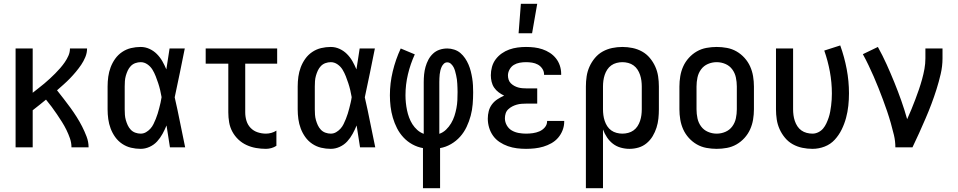

<svg xmlns="http://www.w3.org/2000/svg" viewBox="-20 -775 5040 1010"><path d="M62 0V-520H152V-287Q167 -299 182.5 -311Q198 -323 213 -335.5Q228 -348 242.5 -361.5Q257 -375 270.5 -388.5Q284 -402 297 -417Q310 -432 321 -448Q332 -464 340 -482Q348 -500 348 -520H438Q438 -497 429 -475Q420 -453 407 -434Q394 -415 379 -397Q364 -379 348 -362.5Q332 -346 314.5 -330.5Q297 -315 280 -300Q298 -277 316 -254Q334 -231 351 -207.5Q368 -184 383.5 -159.5Q399 -135 412 -109.5Q425 -84 435.5 -56.5Q446 -29 446 0H356Q356 -24 348 -47Q340 -70 329.5 -91.5Q319 -113 306 -133.5Q293 -154 279.5 -174Q266 -194 251.5 -213.5Q237 -233 222 -251Q205 -237 187.5 -223Q170 -209 152 -195V0Z M720 8Q694 8 669 2Q644 -4 622.5 -18.5Q601 -33 586 -54Q571 -75 562 -99Q553 -123 549.5 -148.5Q546 -174 546 -200V-320Q546 -346 549.5 -371.5Q553 -397 562 -421Q571 -445 586 -466Q601 -487 622.5 -501.5Q644 -516 669 -522Q694 -528 720 -528Q744 -528 766 -518Q788 -508 805 -491Q822 -474 834 -453Q846 -432 855 -410Q859 -437 863.5 -464.5Q868 -492 872 -520H952Q939 -456 926 -391.5Q913 -327 899 -263Q914 -198 927 -132Q940 -66 954 0H874Q870 -29 865 -57.5Q860 -86 856 -115Q847 -93 835 -71Q823 -49 806.5 -31Q790 -13 767 -2.5Q744 8 720 8ZM720 -72Q735 -72 748 -79.5Q761 -87 771 -98Q781 -109 787.5 -122.5Q794 -136 799.5 -149.5Q805 -163 809.5 -177.5Q814 -192 817.5 -206Q821 -220 824.5 -234.5Q828 -249 830 -264Q827 -282 822.5 -301Q818 -320 812 -338Q806 -356 799 -374Q792 -392 782 -408.5Q772 -425 755.5 -436.5Q739 -448 720 -448Q706 -448 692 -443Q678 -438 668 -427.5Q658 -417 652 -404Q646 -391 642 -377Q638 -363 637 -348.5Q636 -334 636 -320V-200Q636 -186 637 -171.5Q638 -157 642 -143Q646 -129 652 -116Q658 -103 668 -92.5Q678 -82 692 -77Q706 -72 720 -72Z M1379 8Q1353 8 1327 3.5Q1301 -1 1277 -12Q1253 -23 1234 -41Q1215 -59 1202.5 -82Q1190 -105 1185.5 -131Q1181 -157 1181 -184V-440H1062V-520H1438V-440H1270V-184Q1270 -161 1276.5 -139.5Q1283 -118 1298.5 -102Q1314 -86 1335.5 -79Q1357 -72 1379 -72Q1393 -72 1407.5 -76Q1422 -80 1434 -88V-8Q1422 0 1407.5 4Q1393 8 1379 8Z M1720 8Q1694 8 1669 2Q1644 -4 1622.5 -18.5Q1601 -33 1586 -54Q1571 -75 1562 -99Q1553 -123 1549.5 -148.5Q1546 -174 1546 -200V-320Q1546 -346 1549.5 -371.5Q1553 -397 1562 -421Q1571 -445 1586 -466Q1601 -487 1622.5 -501.5Q1644 -516 1669 -522Q1694 -528 1720 -528Q1744 -528 1766 -518Q1788 -508 1805 -491Q1822 -474 1834 -453Q1846 -432 1855 -410Q1859 -437 1863.5 -464.5Q1868 -492 1872 -520H1952Q1939 -456 1926 -391.5Q1913 -327 1899 -263Q1914 -198 1927 -132Q1940 -66 1954 0H1874Q1870 -29 1865 -57.5Q1860 -86 1856 -115Q1847 -93 1835 -71Q1823 -49 1806.5 -31Q1790 -13 1767 -2.5Q1744 8 1720 8ZM1720 -72Q1735 -72 1748 -79.5Q1761 -87 1771 -98Q1781 -109 1787.5 -122.5Q1794 -136 1799.5 -149.5Q1805 -163 1809.5 -177.5Q1814 -192 1817.5 -206Q1821 -220 1824.5 -234.5Q1828 -249 1830 -264Q1827 -282 1822.5 -301Q1818 -320 1812 -338Q1806 -356 1799 -374Q1792 -392 1782 -408.5Q1772 -425 1755.5 -436.5Q1739 -448 1720 -448Q1706 -448 1692 -443Q1678 -438 1668 -427.5Q1658 -417 1652 -404Q1646 -391 1642 -377Q1638 -363 1637 -348.5Q1636 -334 1636 -320V-200Q1636 -186 1637 -171.5Q1638 -157 1642 -143Q1646 -129 1652 -116Q1658 -103 1668 -92.5Q1678 -82 1692 -77Q1706 -72 1720 -72Z M2205 215V4Q2176 -1 2149.5 -15.5Q2123 -30 2102.5 -52Q2082 -74 2068.5 -100.5Q2055 -127 2046.5 -156Q2038 -185 2034.5 -214.5Q2031 -244 2031 -274Q2031 -337 2046 -399.5Q2061 -462 2088 -520L2162 -489Q2139 -439 2126 -384.5Q2113 -330 2113 -274Q2113 -254 2115 -234.5Q2117 -215 2121 -195.5Q2125 -176 2132 -157Q2139 -138 2149.5 -121.5Q2160 -105 2175 -91.5Q2190 -78 2209 -71V-343Q2209 -363 2211 -383.5Q2213 -404 2218.5 -423.5Q2224 -443 2233.5 -461Q2243 -479 2258 -493Q2273 -507 2292.5 -513.5Q2312 -520 2333 -520Q2351 -520 2369.5 -514Q2388 -508 2402 -496Q2416 -484 2426.5 -468.5Q2437 -453 2444.5 -435.5Q2452 -418 2456.5 -400Q2461 -382 2464 -363.5Q2467 -345 2468 -326.5Q2469 -308 2469 -289Q2469 -258 2466.5 -227Q2464 -196 2456 -166Q2448 -136 2434.5 -107.5Q2421 -79 2400.5 -56Q2380 -33 2352.5 -17Q2325 -1 2295 4V215ZM2291 -71Q2311 -78 2326.5 -93Q2342 -108 2353 -126.5Q2364 -145 2370.5 -165Q2377 -185 2381 -206Q2385 -227 2386 -248Q2387 -269 2387 -291Q2387 -302 2386.5 -313Q2386 -324 2385.5 -335Q2385 -346 2383.5 -357Q2382 -368 2379.5 -379Q2377 -390 2374 -401Q2371 -412 2366 -421.5Q2361 -431 2352.5 -439Q2344 -447 2333 -447Q2322 -447 2314.5 -439.5Q2307 -432 2303 -423Q2299 -414 2296.5 -404Q2294 -394 2293 -384Q2292 -374 2291.5 -363.5Q2291 -353 2291 -343Z M2747 8Q2723 8 2699 5Q2675 2 2652 -6Q2629 -14 2608.5 -27.5Q2588 -41 2574 -60.5Q2560 -80 2553 -103.5Q2546 -127 2546 -151Q2546 -171 2551 -190.5Q2556 -210 2568 -226Q2580 -242 2597 -253Q2614 -264 2632 -272Q2617 -279 2603 -289.5Q2589 -300 2579.5 -314Q2570 -328 2566 -345Q2562 -362 2562 -379Q2562 -401 2568 -423Q2574 -445 2587.5 -463Q2601 -481 2619.5 -494Q2638 -507 2659 -514.5Q2680 -522 2702.5 -525Q2725 -528 2747 -528Q2769 -528 2790.5 -525.5Q2812 -523 2833 -516Q2854 -509 2872.5 -497Q2891 -485 2904.5 -468Q2918 -451 2925 -430Q2932 -409 2932 -387V-381H2842V-384Q2842 -400 2832.5 -414Q2823 -428 2809 -435.5Q2795 -443 2779 -445.5Q2763 -448 2747 -448Q2730 -448 2713.5 -445Q2697 -442 2683 -433.5Q2669 -425 2660.5 -409.5Q2652 -394 2652 -378Q2652 -367 2655.5 -356Q2659 -345 2667 -337Q2675 -329 2685 -323.5Q2695 -318 2705.5 -315Q2716 -312 2727.5 -311Q2739 -310 2750 -310H2806V-230H2750Q2737 -230 2724 -229Q2711 -228 2698.5 -224.5Q2686 -221 2674.5 -215Q2663 -209 2653.5 -200Q2644 -191 2640 -178.5Q2636 -166 2636 -153Q2636 -133 2646 -115.5Q2656 -98 2672.5 -88.5Q2689 -79 2708.5 -75.5Q2728 -72 2747 -72Q2765 -72 2783 -74.5Q2801 -77 2817.5 -84Q2834 -91 2846 -105Q2858 -119 2858 -137V-139H2948V-135Q2948 -112 2939.5 -90Q2931 -68 2916 -50.5Q2901 -33 2880.5 -21.5Q2860 -10 2838 -3.5Q2816 3 2793 5.5Q2770 8 2747 8ZM2708 -600 2720 -755H2806L2779 -600Z M3062 215V-320Q3062 -347 3066 -373.5Q3070 -400 3081 -424.5Q3092 -449 3109.5 -470Q3127 -491 3150.5 -504Q3174 -517 3200.5 -522.5Q3227 -528 3254 -528Q3281 -528 3307.5 -522.5Q3334 -517 3357.5 -504Q3381 -491 3398.5 -470Q3416 -449 3427 -424.5Q3438 -400 3442 -373.5Q3446 -347 3446 -320V-200Q3446 -176 3443.5 -151.5Q3441 -127 3433.5 -103.5Q3426 -80 3413.5 -59Q3401 -38 3382 -22Q3363 -6 3339.5 1Q3316 8 3291 8Q3268 8 3245 1.5Q3222 -5 3204 -19Q3186 -33 3173 -52.5Q3160 -72 3152 -94V215ZM3254 -72Q3269 -72 3284.5 -76Q3300 -80 3312.5 -89Q3325 -98 3333.5 -111Q3342 -124 3347 -139Q3352 -154 3354 -169.5Q3356 -185 3356 -200V-320Q3356 -335 3354 -350.5Q3352 -366 3347 -381Q3342 -396 3333.5 -409Q3325 -422 3312.5 -431Q3300 -440 3284.5 -444Q3269 -448 3254 -448Q3239 -448 3223.5 -444Q3208 -440 3195.5 -431Q3183 -422 3174.5 -409Q3166 -396 3161 -381Q3156 -366 3154 -350.5Q3152 -335 3152 -320V-200Q3152 -185 3154 -169.5Q3156 -154 3161 -139Q3166 -124 3174.5 -111Q3183 -98 3195.5 -89Q3208 -80 3223.5 -76Q3239 -72 3254 -72Z M3750 8Q3723 8 3696 3Q3669 -2 3645.5 -15.5Q3622 -29 3603.5 -49.5Q3585 -70 3574 -94.5Q3563 -119 3558.5 -146Q3554 -173 3554 -200V-320Q3554 -347 3558.5 -374Q3563 -401 3574 -425.5Q3585 -450 3603.5 -470.5Q3622 -491 3645.5 -504.5Q3669 -518 3696 -523Q3723 -528 3750 -528Q3777 -528 3804 -523Q3831 -518 3854.5 -504.5Q3878 -491 3896.5 -470.5Q3915 -450 3926 -425.5Q3937 -401 3941.5 -374Q3946 -347 3946 -320V-200Q3946 -173 3941.5 -146Q3937 -119 3926 -94.5Q3915 -70 3896.5 -49.5Q3878 -29 3854.5 -15.5Q3831 -2 3804 3Q3777 8 3750 8ZM3750 -72Q3774 -72 3796 -81.5Q3818 -91 3832 -110Q3846 -129 3851 -152.5Q3856 -176 3856 -200V-320Q3856 -344 3851 -367.5Q3846 -391 3832 -410Q3818 -429 3796 -438.5Q3774 -448 3750 -448Q3726 -448 3704 -438.5Q3682 -429 3668 -410Q3654 -391 3649 -367.5Q3644 -344 3644 -320V-200Q3644 -176 3649 -152.5Q3654 -129 3668 -110Q3682 -91 3704 -81.5Q3726 -72 3750 -72Z M4254 8Q4227 8 4200.5 2.5Q4174 -3 4150.5 -16Q4127 -29 4109.5 -50Q4092 -71 4081 -95.5Q4070 -120 4066 -146.5Q4062 -173 4062 -200V-520H4152V-200Q4152 -185 4154 -169.5Q4156 -154 4161 -139Q4166 -124 4174.5 -111Q4183 -98 4195.5 -89Q4208 -80 4223.5 -76Q4239 -72 4254 -72Q4270 -72 4285 -79.5Q4300 -87 4310 -99Q4320 -111 4327 -126Q4334 -141 4339 -156Q4344 -171 4347 -187Q4350 -203 4352 -219Q4354 -235 4355 -251Q4356 -267 4356 -283Q4356 -341 4345.5 -398Q4335 -455 4316 -509L4400 -536Q4422 -475 4434 -411.5Q4446 -348 4446 -284Q4446 -251 4442.5 -218.5Q4439 -186 4430.5 -154.5Q4422 -123 4407.5 -93.5Q4393 -64 4371 -40Q4349 -16 4318 -4Q4287 8 4254 8Z M4690 0Q4690 -33 4682.5 -64.5Q4675 -96 4666 -127.5Q4657 -159 4646.5 -190Q4636 -221 4624.5 -251.5Q4613 -282 4601 -312.5Q4589 -343 4576 -372.5Q4563 -402 4549 -431.5Q4535 -461 4519 -490L4598 -528Q4623 -483 4644 -436.5Q4665 -390 4684.5 -342Q4704 -294 4721 -246Q4738 -198 4752 -148Q4764 -174 4774.5 -200Q4785 -226 4795 -252Q4805 -278 4814 -304.5Q4823 -331 4830.5 -358Q4838 -385 4843 -412.5Q4848 -440 4848 -468V-520H4938V-468Q4938 -427 4928.5 -386Q4919 -345 4906.5 -305.5Q4894 -266 4879.5 -227.5Q4865 -189 4848.5 -151Q4832 -113 4815 -75Q4798 -37 4780 0Z"/></svg>

Font: Iosevka Term Curly Medium
Style: Regular
Weight: 500
Designer: Belleve Invis
Foundry: Belleve Invis
Version: Version 32.3.0